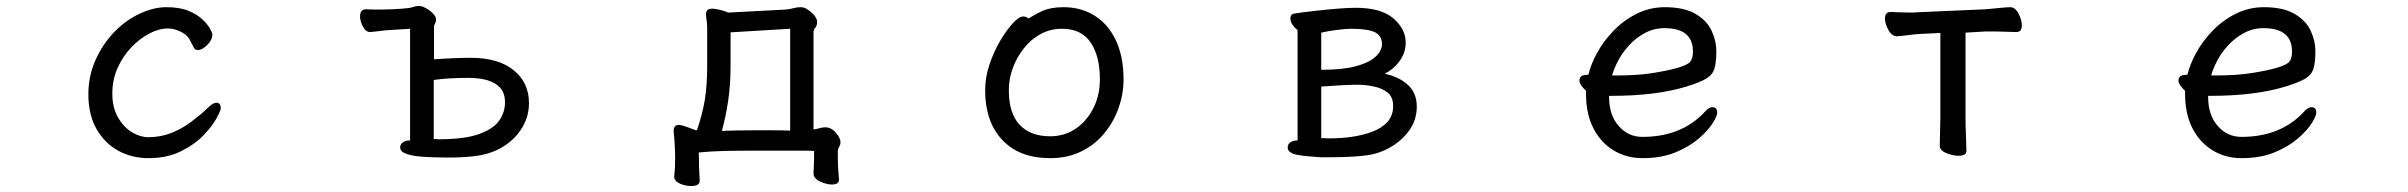

<svg xmlns="http://www.w3.org/2000/svg" viewBox="-20 -510 8040 641"><path d="M702 -167Q717 -167 717 -149Q717 -141 702.5 -114.5Q688 -88 658.5 -57.5Q629 -27 583 -4.5Q537 18 475 18Q421 18 375.5 -6.5Q330 -31 302.5 -79Q275 -127 275 -195Q275 -255 298 -307.5Q321 -360 358.5 -400Q396 -440 443.5 -463Q491 -486 535.5 -486Q580 -486 609 -474Q638 -462 655.5 -445.5Q673 -429 681 -414.5Q689 -400 689 -395Q689 -377 672 -360Q655 -343 641 -343Q631 -343 627 -351Q620 -365 613 -378Q607 -389 597 -396Q569 -415 540 -415Q511 -415 478.5 -398Q446 -381 418 -351.5Q390 -322 372.5 -283Q355 -244 355 -197.5Q355 -151 374 -118Q393 -85 420.5 -68.5Q448 -52 475 -52Q517 -52 553 -66.5Q589 -81 620 -104.5Q651 -128 674 -150Q691 -167 702 -167Z M1580 9Q1539 16 1472 16L1425 15Q1392 14 1372 11.5Q1352 9 1335 3Q1316 -4 1316 -18Q1316 -28 1324.5 -34.5Q1333 -41 1346 -41H1349V-414L1270 -409Q1259 -408 1244 -406Q1229 -404 1217 -403H1216Q1201 -403 1191.5 -421.5Q1182 -440 1182 -455Q1182 -479 1202 -479L1233 -478Q1299 -478 1343 -483Q1352 -484 1360 -487Q1368 -490 1379 -490Q1390 -490 1403 -482Q1416 -475 1426 -464.5Q1436 -454 1436 -444Q1436 -438 1432.5 -432Q1429 -426 1429 -421V-312Q1498 -317 1552 -317Q1644 -317 1695 -275.5Q1746 -234 1746 -166Q1746 -122 1724 -85Q1702 -48 1664.5 -23.5Q1627 1 1580 9ZM1428 -243V-46L1443 -45Q1531 -45 1579.5 -62.5Q1628 -80 1647 -108Q1666 -136 1666 -168Q1666 -200 1649 -218Q1619 -250 1543 -250Q1477 -250 1428 -243Z M2247 -93Q2247 -93 2253 -92H2254Q2266 -89 2278 -84.5Q2290 -80 2303 -75L2307 -76Q2324 -125 2333 -176Q2341 -226 2341 -291V-412Q2341 -424 2340 -435Q2337 -454 2337 -462Q2337 -470 2341 -475.5Q2345 -481 2358 -481Q2375 -481 2407 -470Q2407 -469 2408.5 -468.5Q2410 -468 2411 -468L2601 -478Q2616 -479 2628 -482.5Q2640 -486 2653 -486Q2666 -486 2678 -477Q2690 -469 2699 -458Q2708 -447 2708 -437Q2708 -423 2700 -415Q2696 -410 2696 -402V-78Q2706 -79 2716 -82Q2726 -85 2735 -85Q2755 -85 2770.5 -67Q2786 -49 2786 -35Q2786 -27 2781.5 -19.5Q2777 -12 2777 -4Q2777 28 2778 50L2781 89V90Q2781 106 2757 106Q2740 106 2718 96Q2696 86 2696 69V68Q2698 36 2698 -6Q2682 -7 2660 -7H2493Q2441 -7 2397.5 -6Q2354 -5 2313 -1Q2313 45 2316 94Q2316 111 2287 111Q2270 111 2252 104Q2231 95 2231 80V79V78Q2234 53 2234 23Q2234 -22 2229 -72V-74Q2229 -82 2233 -87.5Q2237 -93 2247 -93ZM2390 -73Q2440 -75 2492 -75H2560Q2590 -75 2618 -74V-414L2419 -402V-292Q2419 -227 2411 -173.5Q2403 -120 2390 -73Z M3531 -486Q3590 -486 3635.5 -457Q3681 -428 3706 -374Q3731 -320 3731 -245Q3731 -197 3715 -151Q3699 -105 3668 -66.5Q3637 -28 3591 -5Q3545 18 3486 18Q3383 18 3326 -43Q3269 -104 3269 -208Q3269 -252 3283.5 -295Q3298 -338 3319 -373.5Q3340 -409 3361 -432Q3382 -455 3396 -455Q3406 -455 3414 -448Q3433 -461 3460.5 -473.5Q3488 -486 3531 -486ZM3486 -55Q3533 -55 3570 -79.5Q3607 -104 3629.5 -147.5Q3652 -191 3652 -245Q3652 -323 3621 -368.5Q3590 -414 3525 -414Q3487 -414 3454.5 -396.5Q3422 -379 3398 -348.5Q3374 -318 3361 -282Q3348 -246 3348 -209Q3348 -132 3384 -93.5Q3420 -55 3486 -55Z M4311 7Q4279 1 4279 -18Q4279 -28 4287.5 -34.5Q4296 -41 4309 -41H4312V-410Q4304 -415 4296 -426Q4288 -437 4288 -448Q4288 -464 4303 -465Q4320 -468 4373 -474Q4462 -484 4506 -484Q4591 -484 4632 -448.5Q4673 -413 4673 -368Q4673 -330 4647 -299Q4629 -277 4603 -264Q4644 -255 4673 -233Q4710 -204 4710 -155Q4710 -111 4686.5 -77Q4663 -43 4626 -21Q4588 2 4547 8Q4499 15 4416 15H4388Q4339 12 4311 7ZM4594 -361Q4594 -390 4571 -402Q4546 -414 4492 -414Q4473 -414 4442.5 -410Q4412 -406 4391 -401V-277Q4460 -277 4501 -287.5Q4542 -298 4562 -312.5Q4582 -327 4588 -340.5Q4594 -354 4594 -361ZM4391 -221V-49L4415 -48Q4502 -48 4561 -70Q4593 -82 4612 -103Q4631 -124 4631 -155.5Q4631 -187 4612 -201.5Q4593 -216 4565.5 -221.5Q4538 -227 4515 -227H4505Q4474 -227 4391 -221Z M5538 -486Q5602 -486 5640 -464Q5678 -442 5694 -408Q5710 -374 5710 -338.5Q5710 -303 5704 -282Q5698 -261 5677 -248Q5656 -235 5610 -221Q5509 -190 5359 -190H5352V-186Q5352 -126 5384 -89.5Q5416 -53 5463 -53Q5593 -53 5670 -135Q5684 -152 5697 -152Q5713 -152 5713 -134Q5713 -123 5698 -99Q5683 -75 5652 -48Q5621 -21 5574 -1.5Q5527 18 5463 18Q5410 18 5367 -8Q5324 -34 5299.5 -82Q5275 -130 5275 -196V-207Q5267 -214 5260 -223.5Q5253 -233 5253 -241Q5253 -260 5278 -260Q5279 -260 5283 -261Q5291 -295 5312 -333.5Q5333 -372 5366.5 -407Q5400 -442 5444 -464Q5488 -486 5538 -486ZM5362 -258H5374Q5447 -258 5497 -266Q5547 -274 5579 -283Q5614 -293 5623 -304Q5632 -315 5632 -338Q5632 -416 5537 -416Q5502 -416 5472 -400Q5442 -384 5419 -359Q5396 -334 5382 -307Q5368 -280 5362 -258Z M6542 -401V-118Q6542 -92 6543.5 -55.5Q6545 -19 6545 -6Q6545 10 6518 10Q6501 10 6480 2Q6456 -7 6456 -23Q6456 -31 6457 -71Q6458 -111 6458 -118V-400L6396 -397Q6373 -396 6348.5 -392.5Q6324 -389 6313 -389Q6296 -389 6284.5 -410Q6273 -431 6273 -448Q6273 -470 6292 -470Q6300 -470 6320.5 -469Q6341 -468 6356.5 -468Q6372 -468 6380 -469L6608 -479Q6632 -481 6656.5 -483.5Q6681 -486 6691 -486Q6708 -486 6719 -464.5Q6730 -443 6730 -426Q6730 -403 6712 -403Q6703 -403 6677.5 -404Q6652 -405 6626 -405H6609Z M7538 -486Q7602 -486 7640 -464Q7678 -442 7694 -408Q7710 -374 7710 -338.5Q7710 -303 7704 -282Q7698 -261 7677 -248Q7656 -235 7610 -221Q7509 -190 7359 -190H7352V-186Q7352 -126 7384 -89.5Q7416 -53 7463 -53Q7593 -53 7670 -135Q7684 -152 7697 -152Q7713 -152 7713 -134Q7713 -123 7698 -99Q7683 -75 7652 -48Q7621 -21 7574 -1.5Q7527 18 7463 18Q7410 18 7367 -8Q7324 -34 7299.5 -82Q7275 -130 7275 -196V-207Q7267 -214 7260 -223.5Q7253 -233 7253 -241Q7253 -260 7278 -260Q7279 -260 7283 -261Q7291 -295 7312 -333.5Q7333 -372 7366.5 -407Q7400 -442 7444 -464Q7488 -486 7538 -486ZM7362 -258H7374Q7447 -258 7497 -266Q7547 -274 7579 -283Q7614 -293 7623 -304Q7632 -315 7632 -338Q7632 -416 7537 -416Q7502 -416 7472 -400Q7442 -384 7419 -359Q7396 -334 7382 -307Q7368 -280 7362 -258Z"/></svg>

Font: Moon Stars Kai HW
Style: Bold
Weight: 700
Designer: GuiWonder
Version: Version 1.101